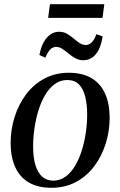

<svg xmlns="http://www.w3.org/2000/svg" viewBox="-20 -882 572 913"><path d="M307 -536Q371.5 -536 414.5 -510.8Q457.5 -485.5 479.2 -438Q501 -390.5 501.5 -323Q501.5 -259.5 482.8 -199.5Q464 -139.5 428.5 -92Q393 -44.5 341.5 -16.8Q290 11 224.5 11Q160.5 11 117.2 -14.2Q74 -39.5 52.5 -87.2Q31 -135 30.5 -200.5Q30.5 -265.5 49.5 -325.8Q68.5 -386 104.2 -433.5Q140 -481 191.5 -508.5Q243 -536 307 -536ZM300 -501.5Q266.5 -501.5 240.2 -482.2Q214 -463 194.5 -430Q175 -397 162.5 -356Q150 -315 143.8 -271Q137.5 -227 137.5 -186Q137.5 -131.5 149 -95.2Q160.5 -59 181.8 -41Q203 -23 233 -23Q266 -23 292.2 -42.5Q318.5 -62 337.8 -94.8Q357 -127.5 369.5 -168.2Q382 -209 388.2 -252.5Q394.5 -296 394.5 -336.5Q394.5 -385.5 385.2 -422.5Q376 -459.5 355.5 -480.5Q335 -501.5 300 -501.5ZM167.5 -620.5Q174 -656.5 187.8 -681.2Q201.5 -706 220.2 -718.5Q239 -731 260.5 -731Q282 -731 298.5 -721.5Q315 -712 329.5 -699.5Q344 -687 358.2 -677.5Q372.5 -668 388.5 -668Q402.5 -668 415.2 -679.5Q428 -691 438.5 -719.5L468 -709Q462 -670 449 -644.8Q436 -619.5 417.5 -607.5Q399 -595.5 376 -595.5Q356 -595.5 338.8 -605Q321.5 -614.5 306.2 -627.2Q291 -640 276.5 -649.5Q262 -659 247 -659Q231 -659 219 -647Q207 -635 195.5 -607.5ZM217.5 -862H476L467.5 -797H209Z"/></svg>

Font: Merriweather 96pt
Style: Italic
Weight: 400
Italic angle: -7.8°
Version: Version 2.101